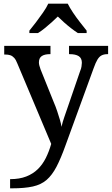

<svg xmlns="http://www.w3.org/2000/svg" viewBox="-20 -786 609 1046"><path d="M35 190Q86 190 123 175.5Q160 161 186 135.5Q212 110 229.5 75Q247 40 259 -2L75 -439Q67 -460 57.5 -470.5Q48 -481 36.5 -485Q25 -489 6 -489H3V-536H255V-491H252Q223 -491 207.5 -480.5Q192 -470 192 -446Q192 -438 194.5 -428.5Q197 -419 201 -408L273 -229Q283 -206 291.5 -180.5Q300 -155 306.5 -133Q313 -111 315 -95Q321 -122 331.5 -151.5Q342 -181 350 -205L417 -400Q422 -411 424 -423.5Q426 -436 426 -444Q426 -469 409 -480Q392 -491 359 -491H356V-536H569V-491H566Q547 -491 534 -484.5Q521 -478 511 -461.5Q501 -445 490 -414L338 3Q312 76 288 122Q264 168 234 194Q204 220 159 230Q114 240 46 240H35ZM140 -619Q156 -638 175.5 -664Q195 -690 214 -717Q233 -744 243 -766H349Q360 -744 378 -717Q396 -690 416.5 -664Q437 -638 452 -619V-606H404Q387 -617 367 -632.5Q347 -648 328.5 -664.5Q310 -681 295 -696Q280 -681 261.5 -664.5Q243 -648 224 -632.5Q205 -617 187 -606H140Z"/></svg>

Font: Noto Serif Gujarati Medium
Style: Regular
Weight: 500
Version: Version 2.102